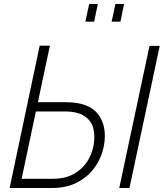

<svg xmlns="http://www.w3.org/2000/svg" viewBox="-20 -938 821 958"><path d="M28 0 178 -710H229L169 -428H309Q424 -428 469.5 -368Q515 -308 499 -214Q489 -156 456 -107.5Q423 -59 368.5 -29.5Q314 0 240 0ZM726 -709H777L626 0H575ZM88 -46H243Q305 -46 348 -70Q391 -94 415.5 -132.5Q440 -171 447 -214Q455 -258 446 -296Q437 -334 402.5 -358Q368 -382 299 -382H159ZM406 -830 425 -918H468L450 -830ZM537 -830 556 -918H599L581 -830Z"/></svg>

Font: Raleway Light
Style: Italic
Weight: 300
Italic angle: -12°
Designer: Matt McInerney, Pablo Impallari, Rodrigo Fuenzalida
Foundry: Matt McInerney, Pablo Impallari, Rodrigo Fuenzalida
Version: Version 4.026